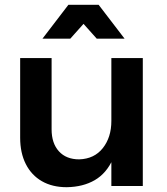

<svg xmlns="http://www.w3.org/2000/svg" viewBox="-20 -775 696 800"><path d="M195 -236Q195 -178 225.5 -144.5Q256 -111 310 -111Q373 -113 408.5 -158Q444 -203 444 -271H478Q478 -174 451 -113.5Q424 -53 375 -24.5Q326 4 258 5Q198 5 154.5 -20Q111 -45 87.5 -91.5Q64 -138 64 -201V-533H195ZM444 -533H575V0H444ZM265 -755H391L499 -614H383L291 -717H365L273 -614H157Z"/></svg>

Font: Alexandria Medium
Style: Regular
Weight: 500
Designer: Mohamed Gaber
Foundry: Kief Type Foundry
Version: Version 5.100